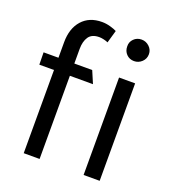

<svg xmlns="http://www.w3.org/2000/svg" viewBox="-129 -800 805 898"><g transform="rotate(20 273.5 -351.0)"><path d="M17 0ZM91 -552Q91 -621 127 -661.5Q163 -702 226 -702Q247 -702 268 -696Q289 -690 300 -684L282 -621Q274 -625 261 -628Q248 -631 238 -631Q201 -631 185.5 -608Q170 -585 170 -548V-475H259L285 -414H170V0H91V-414H18L17 -475H91ZM428 -581Q405 -581 390 -596.5Q375 -612 375 -635Q374 -657 389.5 -672.5Q405 -688 428 -688Q450 -688 466.5 -672.5Q483 -657 483 -635Q483 -612 466.5 -596.5Q450 -581 428 -581ZM389 0V-485H469V0Z"/></g></svg>

Font: Palanquin
Style: Regular
Weight: 400
Designer: Pria Ravichandran
Version: Version 1.0.4